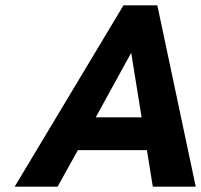

<svg xmlns="http://www.w3.org/2000/svg" viewBox="-20 -700 754 720"><path d="M443 -680H570L714 0H553L531 -137H272L196 0H35ZM511 -260 472 -502 339 -260Z"/></svg>

Font: Teachers[wght] Italic
Style: Regular
Weight: 400
Designer: Alfredo Marco Pradil & Chank Diesel
Version: Version 1.000;Glyphs 3.1.2 (3151)